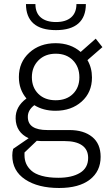

<svg xmlns="http://www.w3.org/2000/svg" viewBox="-20 -710 555 953"><path d="M257.8 -560.5Q183.6 -560.5 146.2 -593.5Q108.9 -626.5 108.9 -689.9H155.8Q155.8 -646 182.6 -623.3Q209.5 -600.6 257.8 -600.6Q306.2 -600.6 332.8 -623.5Q359.4 -646.5 359.4 -689.9H406.2Q406.2 -626 368.7 -593.3Q331.1 -560.5 257.8 -560.5ZM324.7 -64.5Q395.5 -64.5 437.5 -30.5Q479.5 3.4 479.5 68.4Q479.5 140.1 425.8 181.6Q372.1 223.1 273.4 223.1Q168.9 223.1 105 180.7Q41 138.2 41 61.5Q41 43.9 45.4 28.8L122.1 -23.9Q59.1 -53.2 57.6 -121.6Q56.2 -180.7 111.3 -221.2Q73.7 -265.6 73.7 -327.6Q73.7 -401.4 125.5 -448.5Q177.2 -495.6 255.9 -495.6Q330.6 -495.6 380.4 -452.1L455.1 -518.1L488.3 -476.1L414.1 -411.6Q436.5 -373.5 436.5 -325.2Q436.5 -251.5 385.3 -205.8Q334 -160.2 255.4 -160.2Q194.8 -160.2 150.4 -188Q116.7 -162.6 118.2 -127.4Q119.6 -64.5 215.3 -64.5ZM374 -326.2Q374 -377.9 342 -410.6Q310.1 -443.4 256.8 -443.4Q203.6 -443.4 170.9 -410.4Q138.2 -377.4 138.2 -326.7Q138.2 -275.9 170.4 -244.1Q202.6 -212.4 256.3 -212.4Q310.1 -212.4 342 -243.9Q374 -275.4 374 -326.2ZM269.5 172.4Q336.9 172.4 377.2 147.9Q417.5 123.5 417.5 73.7Q417.5 32.7 387.5 11.5Q357.4 -9.8 299.8 -9.8H184.1Q173.8 -9.8 162.6 -11.2L101.6 46.9V60.5Q101.6 82.5 109.4 101.3Q117.2 120.1 135.3 136.7Q153.3 153.3 187.5 162.8Q221.7 172.4 269.5 172.4Z"/></svg>

Font: HK Grotesk Legacy
Style: Regular
Weight: 400
Designer: Alfredo Marco Pradil
Foundry: Hanken Design Co.
Version: Version 2.022;PS 002.022;hotconv 1.0.88;makeotf.lib2.5.64775